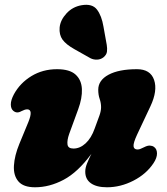

<svg xmlns="http://www.w3.org/2000/svg" viewBox="-20 -778 706 813"><path d="M632 -156Q644.5 -147.5 644.8 -128.5Q645 -109.5 630 -87Q599.5 -41 545 -13Q490.5 15 433 15Q389 15 365 -2Q341 -19 341 -51Q341 -67.5 348.8 -86.5Q356.5 -105.5 367 -126.5Q309.5 -48.5 249.5 -16.8Q189.5 15 128.5 15Q79 15 57.8 -10Q36.5 -35 39 -77Q41.5 -119 62 -169L100 -261Q122 -315 95 -315Q85.5 -315 70 -307Q51 -296 36 -309Q26 -317.5 25.8 -335.5Q25.5 -353.5 39 -379Q65 -426.5 113 -455.8Q161 -485 221.5 -485Q275 -485 300 -462.2Q325 -439.5 326.8 -401Q328.5 -362.5 311 -315L273 -211Q263.5 -184 265.8 -166.5Q268 -149 291 -149Q318.5 -149 342.5 -171Q366.5 -193 381 -234Q394.5 -270 401.2 -289.2Q408 -308.5 408 -324Q408 -342 402 -359.2Q396 -376.5 396 -398Q396 -438 439.5 -461.5Q483 -485 560 -485Q617 -485 632.5 -439.5Q648 -394 617 -328L561 -209Q544 -172.5 545.5 -158.8Q547 -145 562.5 -145Q569 -145 575.2 -147.8Q581.5 -150.5 591 -155Q604.5 -162 614.8 -161.5Q625 -161 632 -156ZM418 -666 432 -588Q434.5 -573 433 -559.8Q431.5 -546.5 418.5 -535.5Q406.5 -526 391 -525.5Q375.5 -525 363 -531.5L295.5 -569.5Q259 -590 244.5 -610.5Q230 -631 232.5 -661.5Q235.5 -693 261.5 -721.2Q287.5 -749.5 326 -756Q371 -763.5 390.8 -737.2Q410.5 -711 418 -666Z"/></svg>

Font: Fraunces 9pt S100 Black
Style: Italic
Weight: 900
Italic angle: -16°
Version: Version 1.000; ttfautohint (v1.8.3)